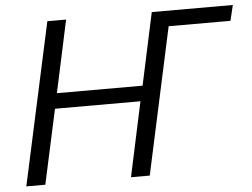

<svg xmlns="http://www.w3.org/2000/svg" viewBox="-50 -763 1085 826"><g transform="rotate(-5 492.0 -350.0)"><path d="M31 0 183 -700H264L197 -388H567L634 -700H984L968 -633H701L564 0H483L552 -322H183L113 0Z"/></g></svg>

Font: Isabella Sans
Style: Italic
Weight: 400
Italic angle: -12°
Designer: Christian Thalmann (Catharsis Fonts), Cristiano Sobral
Foundry: The Isabella Sans Project Authors
Version: Version 2.026; ttfautohint (v1.8.4.7-5d5b-dirty)